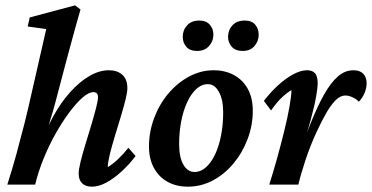

<svg xmlns="http://www.w3.org/2000/svg" viewBox="-20 -700 1410 728"><path d="M195.3 -332Q187.5 -300.8 178.7 -272Q169.9 -243.2 160.6 -211.9Q151.4 -180.7 138.7 -143.6H131.8Q152.3 -205.1 181.6 -258.3Q210.9 -311.5 246.1 -350.6Q281.2 -389.6 318.8 -411.6Q356.4 -433.6 392.6 -433.6Q424.8 -433.6 443.8 -416.5Q462.9 -399.4 462.9 -365.2Q462.9 -350.6 455.6 -320.8Q448.2 -291 437 -254.4Q425.8 -217.8 414.6 -180.7Q403.3 -143.6 396 -113.3Q388.7 -83 388.7 -66.4Q408.2 -78.1 427.7 -96.7Q447.3 -115.2 466.8 -139.6L494.1 -108.4Q469.7 -76.2 440.9 -49.8Q412.1 -23.4 383.3 -7.8Q354.5 7.8 328.1 7.8Q304.7 7.8 291.5 -4.9Q278.3 -17.6 278.3 -42Q278.3 -57.6 285.6 -87.4Q293 -117.2 304.2 -153.8Q315.4 -190.4 326.2 -226.1Q336.9 -261.7 344.2 -290.5Q351.6 -319.3 351.6 -332Q351.6 -350.6 334 -350.6Q316.4 -350.6 293 -330.1Q269.5 -309.6 243.2 -274.4Q216.8 -239.3 191.4 -194.3Q166 -149.4 145.5 -99.1Q125 -48.8 113.3 0H7.8Q27.3 -61.5 43 -118.7Q58.6 -175.8 72.8 -231.9Q86.9 -288.1 99.6 -345.7L155.3 -589.8L85 -599.6L92.8 -633.8L264.6 -679.7L285.2 -664.1Q275.4 -628.9 264.6 -591.3Q253.9 -553.7 244.1 -516.1Q234.4 -478.5 224.6 -443.4Z M692.4 7.8Q648.4 7.8 615.2 -10.7Q582 -29.3 563.5 -63.5Q544.9 -97.7 544.9 -144.5Q544.9 -200.2 564.5 -252.4Q584 -304.7 618.2 -345.2Q652.3 -385.7 696.8 -409.7Q741.2 -433.6 790 -433.6Q834 -433.6 867.7 -415Q901.4 -396.5 919.9 -362.3Q938.5 -328.1 938.5 -280.3Q938.5 -224.6 918.9 -172.9Q899.4 -121.1 865.2 -80.1Q831.1 -39.1 786.6 -15.6Q742.2 7.8 692.4 7.8ZM717.8 -47.9Q741.2 -47.9 761.2 -65.9Q781.2 -84 795.9 -115.2Q810.5 -146.5 818.4 -187.5Q826.2 -228.5 826.2 -273.4Q826.2 -322.3 810.1 -351.6Q793.9 -380.9 768.6 -380.9Q744.1 -380.9 724.1 -362.3Q704.1 -343.8 689.5 -312Q674.8 -280.3 667 -239.7Q659.2 -199.2 659.2 -154.3Q659.2 -103.5 675.3 -75.7Q691.4 -47.9 717.8 -47.9ZM727.5 -506.8Q700.2 -506.8 686.5 -522.5Q672.9 -538.1 672.9 -560.5Q672.9 -585.9 689.5 -604Q706.1 -622.1 735.4 -622.1Q761.7 -622.1 775.4 -606.4Q789.1 -590.8 789.1 -568.4Q789.1 -543.9 772.5 -525.4Q755.9 -506.8 727.5 -506.8ZM900.4 -506.8Q873 -506.8 858.9 -522.5Q844.7 -538.1 844.7 -560.5Q844.7 -585.9 861.3 -604Q877.9 -622.1 908.2 -622.1Q934.6 -622.1 947.8 -606.4Q960.9 -590.8 960.9 -568.4Q960.9 -543.9 944.8 -525.4Q928.7 -506.8 900.4 -506.8Z M1289.1 -337.9Q1270.5 -337.9 1252.4 -319.8Q1234.4 -301.8 1216.8 -271Q1199.2 -240.2 1180.7 -200.2Q1156.2 -147.5 1138.2 -92.8Q1120.1 -38.1 1111.3 0H1001Q1015.6 -45.9 1030.3 -98.6Q1044.9 -151.4 1057.6 -202.6Q1070.3 -253.9 1077.6 -295.4Q1085 -336.9 1085 -358.4Q1065.4 -346.7 1046.4 -328.1Q1027.3 -309.6 1007.8 -281.2L980.5 -317.4Q1004.9 -349.6 1033.7 -376Q1062.5 -402.3 1091.3 -418Q1120.1 -433.6 1144.5 -433.6Q1164.1 -433.6 1174.3 -422.4Q1184.6 -411.1 1184.6 -382.8Q1184.6 -369.1 1178.7 -334.5Q1172.9 -299.8 1157.2 -242.2Q1141.6 -184.6 1110.4 -99.6H1106.4Q1134.8 -175.8 1159.7 -237.3Q1184.6 -298.8 1209.5 -342.8Q1234.4 -386.7 1261.2 -410.2Q1288.1 -433.6 1320.3 -433.6Q1344.7 -433.6 1357.4 -420.4Q1370.1 -407.2 1370.1 -383.8Q1370.1 -367.2 1362.8 -348.6Q1355.5 -330.1 1340.8 -314.5Q1330.1 -325.2 1315.9 -331.5Q1301.8 -337.9 1289.1 -337.9Z"/></svg>

Font: Crimson Pro SemiBold
Style: Italic
Weight: 600
Italic angle: -12°
Designer: Jacques Le Bailly
Foundry: Baron von Fonthausen
Version: Version 1.003